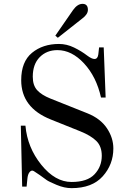

<svg xmlns="http://www.w3.org/2000/svg" viewBox="-20 -958 660 996"><path d="M408 -938Q436 -938 436 -907Q436 -884 408 -863L280 -762L267 -773L359 -906Q382 -938 408 -938ZM88 -306H112Q122 -193 194 -103.5Q266 -14 351 -14Q433 -14 470.5 -54Q508 -94 508 -150Q508 -199 479.5 -227Q451 -255 396 -277L244 -338Q90 -399 90 -542Q90 -638 146 -684Q202 -730 286 -730Q326 -730 364 -711.5Q402 -693 432 -670Q456 -652 470 -652Q487 -652 490 -676L494 -712H518L528 -452H504Q480 -560 416 -629Q352 -698 278 -698Q222 -698 186 -661.5Q150 -625 150 -560Q150 -515 173 -490Q196 -465 241 -447L434 -370Q501 -343 534.5 -293Q568 -243 568 -188Q568 -105 513 -43.5Q458 18 351 18Q314 18 273.5 1Q233 -16 222 -24L186 -50Q161 -67 156 -70Q151 -73 147 -73Q139 -73 131.5 -62.5Q124 -52 122 -30L118 10H95Z"/></svg>

Font: Old Standard TT
Style: Regular
Weight: 400
Designer: Alexey Kryukov <alexios@thessalonica.org.ru>
Version: Version 2.2